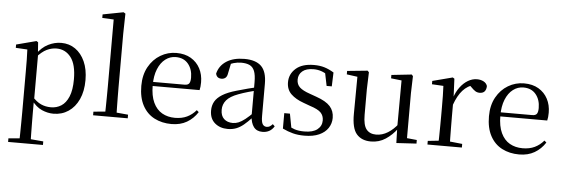

<svg xmlns="http://www.w3.org/2000/svg" viewBox="-60 -1007 4307 1469"><g transform="rotate(5 2093.5 -272.5)"><path d="M40.5 259.8V232.4L151.7 222.2H189.5L308.2 232.4V259.8ZM125.5 259.8Q126.5 225.6 127 185.1Q127.5 144.5 128 103.1Q128.5 61.7 128.5 26.7V-286.8Q128.5 -338.2 128 -379.5Q127.5 -420.7 125.5 -457.5L36.5 -462.4V-487.9L189.9 -528L202.9 -519.6L208.9 -435.3L210.7 -430.1V-78.7L209.5 -68.7V26.5Q209.5 60.7 210 102.2Q210.5 143.7 211 184.7Q211.5 225.6 212.5 259.8ZM366.6 14.6Q322.1 14.6 277.2 -5.1Q232.3 -24.9 194.2 -77.1H181.4L195.3 -105.1Q232.5 -63.7 267.4 -48.2Q302.2 -32.7 343.5 -32.7Q387.2 -32.7 422.6 -55.1Q458.1 -77.6 479.3 -128.1Q500.5 -178.6 500.5 -260.8Q500.5 -374.9 458.5 -429.7Q416.4 -484.5 347.9 -484.5Q310.4 -484.5 273 -466.8Q235.5 -449.1 191.2 -398.2L180.6 -425H191.5Q230.9 -481.5 280.2 -506.1Q329.6 -530.6 380.3 -530.6Q441.5 -530.6 488.2 -498Q535 -465.4 562.1 -405.4Q589.2 -345.3 589.2 -262.6Q589.2 -177.1 560.5 -114.8Q531.7 -52.4 481.4 -18.9Q431.2 14.6 366.6 14.6Z M670.6 0V-27.8L787.5 -38.6H819.1L936.7 -27.8V0ZM760.7 0Q761.7 -31.5 762.2 -70.8Q762.7 -110.1 763.2 -151.5Q763.7 -192.9 763.7 -228.5V-743.7L675.7 -748.1V-775.1L834.1 -805.5L849.1 -796.5L845.9 -641V-228.5Q845.9 -192.9 846.4 -151.5Q846.9 -110.1 847.5 -70.8Q848.1 -31.5 849.1 0Z M1273.3 14.6Q1199.5 14.6 1141.6 -15.4Q1083.7 -45.5 1051.1 -106.2Q1018.4 -167 1018.4 -256.8Q1018.4 -341.1 1052.5 -402.5Q1086.6 -463.8 1142.8 -497.2Q1199 -530.6 1264.9 -530.6Q1330.2 -530.6 1376.4 -503.3Q1422.6 -475.9 1447.1 -429.2Q1471.7 -382.4 1471.7 -323.2Q1471.7 -286.8 1465.4 -262.9H1056.6V-294.2H1347.3Q1373.6 -294.2 1383 -308.2Q1392.3 -322.1 1392.3 -352.3Q1392.3 -416.2 1358.2 -457.5Q1324.2 -498.8 1262.6 -498.8Q1218.8 -498.8 1183 -471.6Q1147.1 -444.5 1126 -392.8Q1104.9 -341.2 1104.9 -268.7Q1104.9 -188 1129.4 -135.9Q1153.9 -83.8 1196.9 -59.4Q1240 -35 1295.5 -35Q1348.5 -35 1387.8 -53.7Q1427.2 -72.3 1457.7 -108.1L1473.6 -94.3Q1441 -43.5 1391 -14.4Q1341 14.6 1273.3 14.6Z M1704.7 14.6Q1645.5 14.6 1606.1 -19.1Q1566.6 -52.8 1566.6 -115.1Q1566.6 -153.9 1583.8 -184.3Q1600.9 -214.6 1640.4 -239Q1679.9 -263.5 1745.9 -282.3Q1787.8 -294.9 1833.8 -306.7Q1879.8 -318.5 1919.8 -327.7V-303.3Q1879.8 -293.3 1838.7 -281.5Q1797.6 -269.7 1763.6 -257Q1700.3 -233.6 1673.6 -201.7Q1646.9 -169.7 1646.9 -128.2Q1646.9 -81.6 1672.5 -58Q1698.2 -34.4 1740.1 -34.4Q1762.6 -34.4 1784.6 -43.3Q1806.6 -52.2 1834.7 -74.2Q1862.7 -96.3 1900.8 -134.4L1909.5 -87.1H1885.9Q1854.7 -53.7 1827.5 -31.1Q1800.2 -8.4 1771.1 3.1Q1742 14.6 1704.7 14.6ZM1971.8 13.6Q1927.1 13.6 1904.8 -16.6Q1882.5 -46.7 1879.2 -99.7V-103.3V-359Q1879.2 -415 1867.1 -445.3Q1854.9 -475.6 1829.7 -487.6Q1804.6 -499.6 1765 -499.6Q1736.3 -499.6 1707.1 -491.4Q1677.9 -483.2 1644.7 -464.7L1688.2 -491.9L1671.8 -412.7Q1668.2 -386 1655.7 -375.2Q1643.1 -364.3 1624.4 -364.3Q1588.2 -364.3 1580.5 -399.7Q1595.4 -461 1649.1 -495.8Q1702.8 -530.6 1787.2 -530.6Q1874.5 -530.6 1916.8 -489.2Q1959 -447.8 1959 -354.6V-107.7Q1959 -60.8 1970.1 -44.2Q1981.1 -27.5 2001.4 -27.5Q2014 -27.5 2024 -33.2Q2034 -38.8 2046.4 -52.1L2062.1 -36.7Q2046.2 -10.7 2023.6 1.4Q2001 13.6 1971.8 13.6Z M2293.4 14.6Q2244.9 14.6 2206 4.5Q2167.1 -5.6 2126.2 -25.1L2126.3 -143.7H2169.8L2193.5 -18.1L2156.9 -20.3V-56.3Q2185.4 -37.5 2216.2 -27.4Q2246.9 -17.3 2290.7 -17.3Q2357.2 -17.3 2390.8 -44.1Q2424.5 -70.9 2424.5 -113.5Q2424.5 -150.2 2401.8 -173.6Q2379.2 -197 2317.6 -216.4L2265.9 -235.4Q2205.2 -257 2169.6 -291.4Q2134 -325.9 2134 -382Q2134 -445.2 2182.4 -487.9Q2230.8 -530.6 2321.1 -530.6Q2366.4 -530.6 2401.5 -519.9Q2436.7 -509.2 2474.4 -486.4L2470.6 -379.4H2430.9L2407.1 -495.5L2438.5 -490.1V-457.8Q2407.7 -479.4 2379.9 -488.7Q2352.2 -498.1 2321.1 -498.1Q2264.1 -498.1 2234.9 -473.1Q2205.7 -448 2205.7 -408.5Q2205.7 -372 2229.7 -349.5Q2253.6 -327 2308.5 -308.4L2358.8 -290.4Q2434.6 -264 2466.7 -228.1Q2498.7 -192.1 2498.7 -139.6Q2498.7 -96.6 2475.5 -61.4Q2452.3 -26.2 2406.9 -5.8Q2361.5 14.6 2293.4 14.6Z M2804.9 14.6Q2733.8 14.6 2695.1 -29.8Q2656.3 -74.2 2657.3 -185.8L2659.5 -483.7L2681.7 -466.6L2577.1 -481V-507.3L2733.5 -523L2744.2 -511.5L2739.8 -380.4V-185.1Q2739.8 -105.3 2765.6 -73.3Q2791.4 -41.4 2840.3 -41.4Q2886.8 -41.4 2930.1 -68.1Q2973.4 -94.9 3008.9 -141.8L3032.1 -103H3005.7Q2967.1 -51 2917.2 -18.2Q2867.3 14.6 2804.9 14.6ZM3000.4 9.3 2996.8 -114.1V-115.5L2998.4 -471.2L2917.2 -480.3V-506.2L3072.2 -523L3082.4 -511.5L3078.4 -380.4V-35L3154.3 -27.4V0.2Z M3238.5 0V-27.8L3348.6 -39.6H3389.9L3502.9 -27.8V0ZM3320.9 0Q3322.1 -24.4 3322.6 -65.3Q3323.1 -106.3 3323.6 -150.7Q3324.1 -195.1 3324.1 -228.5V-289.4Q3324.1 -341 3323.5 -380.9Q3322.9 -420.7 3320.9 -457.5L3232.8 -462.4V-487.9L3386.9 -528L3399.9 -519.8L3406.3 -379V-378V-228.5Q3406.3 -195.1 3406.8 -150.7Q3407.3 -106.3 3407.8 -65.3Q3408.3 -24.4 3409.3 0ZM3405.5 -318.6 3383.9 -371H3401.7Q3417.2 -419.5 3444.1 -455.5Q3471 -491.4 3504.4 -511Q3537.8 -530.6 3573 -530.6Q3601.9 -530.6 3623.7 -519.1Q3645.6 -507.7 3652.6 -485.6Q3652.4 -459.5 3640 -444.3Q3627.7 -429.1 3600.7 -429.1Q3582.2 -429.1 3567.3 -438.7Q3552.5 -448.4 3534.8 -466.9L3511.8 -488.8L3557.3 -487.2Q3505 -473 3468.4 -432.7Q3431.8 -392.5 3405.5 -318.6Z M3943.3 14.6Q3869.5 14.6 3811.6 -15.4Q3753.7 -45.5 3721.1 -106.2Q3688.4 -167 3688.4 -256.8Q3688.4 -341.1 3722.5 -402.5Q3756.6 -463.8 3812.8 -497.2Q3869 -530.6 3934.9 -530.6Q4000.2 -530.6 4046.4 -503.3Q4092.6 -475.9 4117.1 -429.2Q4141.7 -382.4 4141.7 -323.2Q4141.7 -286.8 4135.4 -262.9H3726.6V-294.2H4017.3Q4043.6 -294.2 4053 -308.2Q4062.3 -322.1 4062.3 -352.3Q4062.3 -416.2 4028.2 -457.5Q3994.2 -498.8 3932.6 -498.8Q3888.8 -498.8 3853 -471.6Q3817.1 -444.5 3796 -392.8Q3774.9 -341.2 3774.9 -268.7Q3774.9 -188 3799.4 -135.9Q3823.9 -83.8 3866.9 -59.4Q3910 -35 3965.5 -35Q4018.5 -35 4057.8 -53.7Q4097.2 -72.3 4127.7 -108.1L4143.6 -94.3Q4111 -43.5 4061 -14.4Q4011 14.6 3943.3 14.6Z"/></g></svg>

Font: Early Summer Mincho VF
Style: Regular
Weight: 250
Designer: GuiWonder
Version: Version 1.002